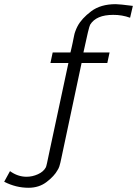

<svg xmlns="http://www.w3.org/2000/svg" viewBox="-123 -723 655 918"><path d="M-103 146 -75.2 95.2Q-38.1 122.1 3.9 122.1Q31.7 122.1 58.3 110.1Q85 98.1 96.2 77.1Q99.1 73.2 113.8 0L204.1 -421.9H118.2L128.9 -472.2H213.9Q216.8 -484.4 220 -498.3Q223.1 -512.2 224.6 -519.5Q226.1 -526.9 228 -536.4Q230 -545.9 231 -551Q231.9 -556.2 233.4 -562Q234.9 -567.9 236.3 -571Q237.8 -574.2 239 -578.1Q240.2 -582 241.7 -585Q243.2 -587.9 244.6 -591.1Q246.1 -594.2 248 -598.1Q267.1 -634.3 312.5 -668.7Q357.9 -703.1 430.2 -703.1Q448.2 -703.1 512.2 -694.8L499 -638.2Q460 -652.3 418 -651.9Q336.9 -651.9 308.1 -605Q302.2 -596.2 275.9 -472.2H400.9L390.1 -421.9H267.1L173.8 17.1Q172.9 22.9 169.9 35.4Q167 47.9 165.5 55.4Q164.1 63 160.6 73Q157.2 83 151.9 90.8Q136.7 118.7 100.3 146.7Q64 174.8 13.2 174.8Q-46.9 174.8 -103 146Z"/></svg>

Font: CMU Bright
Style: Oblique
Weight: 500
Italic angle: -12°
Version: Version 0.7.0